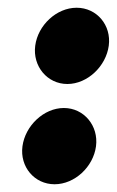

<svg xmlns="http://www.w3.org/2000/svg" viewBox="-20 -632 302 496"><path d="M121 -156C173 -156 221 -201 228 -254C235 -307 197 -353 145 -353C93 -353 45 -307 38 -254C31 -201 69 -156 121 -156ZM154 -415C206 -415 254 -461 261 -514C268 -567 230 -612 178 -612C126 -612 78 -567 71 -514C64 -461 102 -415 154 -415Z"/></svg>

Font: Ny Stormning
Style: SvKr
Weight: 900
Designer: Robert Jablonski, Mew Too
Foundry: Cannot Into Space Fonts
Version: Version 0.90